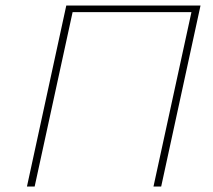

<svg xmlns="http://www.w3.org/2000/svg" viewBox="-20 -678 773 698"><path d="M566 0H538L676 -634H244L106 0H78L221 -658H709Z"/></svg>

Font: Ysabeau Infant Extralight
Style: Italic
Weight: 200
Italic angle: -12°
Designer: Christian Thalmann (Catharsis Fonts)
Version: Version 0.003